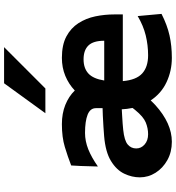

<svg xmlns="http://www.w3.org/2000/svg" viewBox="18 -838 833 908"><g transform="rotate(-90 434.0 -384.5)"><path d="M811.5 -149.4 821.8 -36.6Q769 -9.8 720 1.2Q670.9 12.2 613.8 12.2Q552.7 12.2 499.3 -12.7Q445.8 -37.6 412.6 -87.9Q408.2 -83 401.4 -76.4Q394.5 -69.8 390.6 -65.9Q304.2 12.2 217.3 12.2Q168.5 12.2 130.4 -9Q92.3 -30.3 70.6 -64.7Q48.8 -99.1 48.8 -139.2Q48.8 -176.8 66.2 -213.1Q83.5 -249.5 126 -275.6Q168.5 -301.8 244.1 -308.1Q261.2 -309.6 288.6 -311.3Q315.9 -313 341.1 -314.2Q366.2 -315.4 376 -315.4V-346.7Q376 -374 345 -386.2Q314 -398.4 258.8 -398.4Q220.2 -398.4 181.6 -383.1Q143.1 -367.7 100.1 -337.4Q100.6 -348.1 101.1 -370.6Q101.6 -393.1 102.5 -418.5Q103.5 -443.8 105 -463.9Q146.5 -480 192.4 -493.9Q238.3 -507.8 300.3 -507.8Q351.1 -507.8 391.6 -491.5Q432.1 -475.1 459.5 -446.8Q489.7 -475.6 528.8 -491.7Q567.9 -507.8 613.8 -507.8Q675.3 -507.8 715.1 -486.6Q754.9 -465.3 777.8 -429.7Q800.8 -394 810.1 -349.9Q819.3 -305.7 819.3 -259.8V-219.7H503.9Q509.3 -156.2 540 -128.2Q570.8 -100.1 626 -100.1Q673.8 -100.1 720 -111.3Q766.1 -122.6 811.5 -149.4ZM370.6 -224.6Q359.4 -224.1 340.6 -222.9Q321.8 -221.7 303.2 -220.5Q284.7 -219.2 273.4 -217.8Q222.7 -212.4 204.1 -196.5Q185.5 -180.7 185.5 -156.2Q185.5 -132.8 204.3 -116.5Q223.1 -100.1 252.9 -100.1Q280.8 -100.1 308.1 -111.1Q335.4 -122.1 366.7 -160.6Q369.1 -164.1 372.1 -167.2Q375 -170.4 377 -173.8Q371.6 -200.7 370.6 -224.6ZM506.8 -307.6H694.8Q694.8 -358.9 672.6 -382.1Q650.4 -405.3 606.9 -405.3Q564.9 -405.3 540 -382.6Q515.1 -359.9 506.8 -307.6ZM493.7 -781.2H664.6L469.2 -585.9H352.1Z"/></g></svg>

Font: Andika
Style: Bold
Weight: 700
Designer: Victor Gaultney, Annie Olsen, Julie Remington, Don Collingsworth, Eric Hays, Becca Hirsbrunner
Foundry: SIL International
Version: Version 6.101